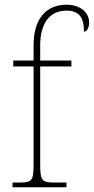

<svg xmlns="http://www.w3.org/2000/svg" viewBox="-20 -792 397 812"><path d="M33 0H261V-20H213C157 -20 150 -26 150 -100V-511H282V-536H150V-600C150 -688 186 -747 261 -747C321 -747 335 -710 335 -658C345 -658 357 -671 357 -697C357 -739 320 -772 262 -772C174 -772 122 -712 122 -600V-536H36V-511H122V-100C122 -26 116 -20 59 -20H33Z"/></svg>

Font: Noto Serif Sinhala SemiCondensed Thin
Style: Regular
Weight: 100
Width: 4
Designer: Jelle Bosma - Monotype Design Team
Foundry: Monotype Imaging Inc.
Version: Version 2.007